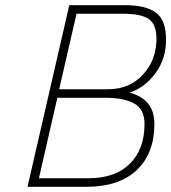

<svg xmlns="http://www.w3.org/2000/svg" viewBox="-20 -720 660 740"><path d="M462 -700Q543 -700 581.5 -671Q620 -642 620 -567.5Q620 -493 579 -437.5Q538 -382 479 -363Q575 -338 575 -243Q575 -128 506.5 -64Q438 0 313 0H86L247 -700ZM388 -343H201L130 -33H321Q424 -33 480.5 -89Q537 -145 537 -242Q537 -299 497.5 -321Q458 -343 388 -343ZM455 -667H275L208 -376H396Q479 -376 531 -432.5Q583 -489 583 -571Q583 -626 553.5 -646.5Q524 -667 455 -667Z"/></svg>

Font: TitilliumWebThinItalic
Style: Thin Italic
Weight: 200
Italic angle: -13°
Version: Version 1.001;PS 57.000;hotconv 1.0.70;makeotf.lib2.5.55311